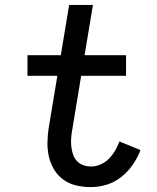

<svg xmlns="http://www.w3.org/2000/svg" viewBox="-20 -755 640 783"><path d="M351 8Q321 8 292 1.5Q263 -5 239.5 -21.5Q216 -38 201 -63Q186 -88 179.5 -116Q173 -144 173.5 -174.5Q174 -205 179 -236L214 -446H92V-530H228L262 -735H359L325 -530H494V-446H311L274 -222Q271 -205 270 -188.5Q269 -172 271 -155.5Q273 -139 278 -124.5Q283 -110 293.5 -98.5Q304 -87 319.5 -81.5Q335 -76 351 -76Q371 -76 390.5 -84.5Q410 -93 424.5 -108Q439 -123 449.5 -141Q460 -159 467 -178L553 -143Q541 -112 521.5 -83.5Q502 -55 475 -33.5Q448 -12 415.5 -2Q383 8 351 8Z"/></svg>

Font: Iosevka Curly Medium Extended
Style: Italic
Weight: 500
Width: 7
Italic angle: -9°
Monospace: yes
Designer: Belleve Invis
Foundry: Belleve Invis
Version: Version 11.1.0; ttfautohint (v1.8.3)